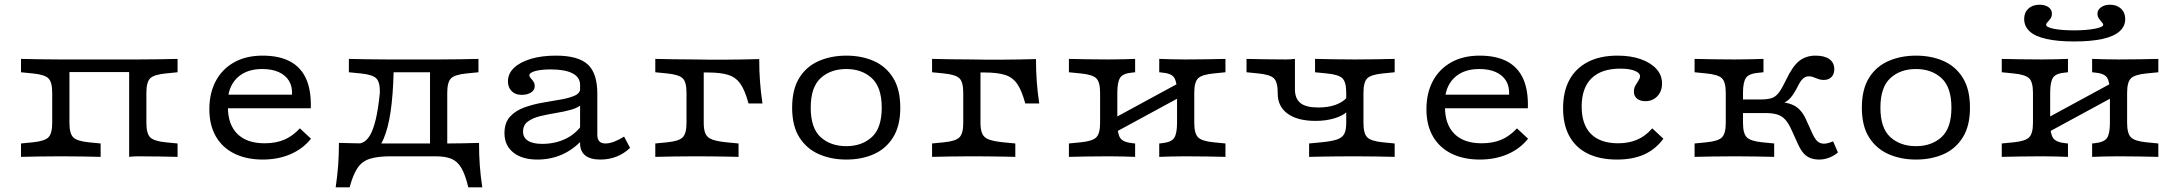

<svg xmlns="http://www.w3.org/2000/svg" viewBox="-20 -661 9134 809"><path d="M524.2 0V-410.5H560.5Q613.7 -410.5 652.4 -411.3Q691.1 -412.1 728.2 -412.9V-356.5L679 -351.6Q629 -346.8 612.9 -331Q596.8 -315.3 596.8 -270.2V-142.7Q596.8 -98.4 612.9 -82.3Q629 -66.1 679 -61.3L728.2 -56.5V0Q691.1 -0.8 652.4 -1.6Q613.7 -2.4 560.5 -2.4Q542.7 -2.4 524.2 0ZM236.3 -2.4Q183.1 -2.4 144.4 -1.6Q105.6 -0.8 68.5 0V-56.5L117.7 -61.3Q167.7 -66.1 183.9 -82.3Q200 -98.4 200 -142.7V-270.2Q200 -315.3 183.9 -331Q167.7 -346.8 117.7 -351.6L68.5 -356.5V-412.9Q105.6 -412.1 144.4 -411.3Q183.1 -410.5 236.3 -410.5H272.6V-142.7Q272.6 -98.4 288.7 -82.3Q304.8 -66.1 354.8 -61.3L404 -56.5V0Q366.9 -0.8 328.2 -1.6Q289.5 -2.4 236.3 -2.4ZM253.2 -357.3V-410.5H542.7V-357.3Z M1087.1 11.3Q1018.5 11.3 967.7 -13.7Q916.9 -38.7 889.5 -86.3Q862.1 -133.9 862.1 -200.8Q862.1 -268.5 889.1 -319.4Q916.1 -370.2 966.5 -398.4Q1016.9 -426.6 1086.3 -426.6Q1156.5 -426.6 1202.4 -402Q1248.4 -377.4 1270.2 -328.2Q1291.9 -279 1289.5 -204.8H906.5L905.6 -262.1H1210.5Q1212.1 -296.8 1197.6 -320.6Q1183.1 -344.4 1154.4 -357.3Q1125.8 -370.2 1084.7 -370.2Q1022.6 -370.2 984.7 -337.9Q946.8 -305.6 940.3 -247.6L942.7 -245.2Q941.9 -239.5 941.1 -229.8Q940.3 -220.2 940.3 -209.7Q940.3 -136.3 980.2 -96.8Q1020.2 -57.3 1094.4 -57.3Q1141.9 -57.3 1177.4 -72.2Q1212.9 -87.1 1243.5 -120.2L1290.3 -76.6Q1256.5 -33.9 1204 -11.3Q1151.6 11.3 1087.1 11.3Z M1625.8 -2.4Q1571 -2.4 1538.3 8.1Q1505.6 18.5 1486.7 46.4Q1467.7 74.2 1453.2 128.2H1394.4Q1401.6 79.8 1404.8 35.5Q1408.1 -8.9 1408.1 -58.9Q1442.7 -58.1 1476.6 -57.3Q1510.5 -56.5 1545.2 -56.5H1625.8H1812.1V-2.4ZM1470.2 11.3 1481.5 -54.8Q1497.6 -54.8 1512.1 -62.5Q1526.6 -70.2 1539.5 -91.9Q1552.4 -113.7 1562.9 -156.5Q1573.4 -199.2 1580.6 -270.2Q1581.5 -315.3 1565.3 -331Q1549.2 -346.8 1499.2 -351.6L1450 -356.5V-412.9Q1487.1 -412.1 1525.8 -411.3Q1564.5 -410.5 1617.7 -410.5H1619.4H1827.4H1828.2Q1881.5 -410.5 1920.2 -411.3Q1958.9 -412.1 1996 -412.9V-356.5L1946.8 -351.6Q1896.8 -346.8 1880.6 -331Q1864.5 -315.3 1864.5 -270.2V-206.5H1791.9V-367.7L1807.3 -356.5H1622.6L1638.7 -362.1Q1636.3 -261.3 1625.8 -190.3Q1615.3 -119.4 1595.6 -74.6Q1575.8 -29.8 1544.8 -9.3Q1513.7 11.3 1470.2 11.3ZM1791.9 -2.4V-206.5H1864.5V-2.4ZM1791.9 -2.4 1792.7 -10.5 1801.6 -56.5H1816.1H1867.7Q1900.8 -56.5 1933.5 -57.3Q1966.1 -58.1 1998.4 -58.9Q1998.4 -8.9 2001.6 35.5Q2004.8 79.8 2012.1 128.2H1953.2Q1940.3 74.2 1923.8 46.4Q1907.3 18.5 1881.9 8.1Q1856.5 -2.4 1816.1 -2.4Z M2424.2 -206.5V-303.2Q2424.2 -335.5 2392.3 -352Q2360.5 -368.5 2300 -368.5Q2260.5 -368.5 2235.5 -361.7Q2210.5 -354.8 2210.5 -343.5Q2210.5 -337.9 2216.1 -331.9Q2221.8 -325.8 2227.4 -317.7Q2233.1 -309.7 2233.1 -297.6Q2233.1 -281.5 2217.7 -271.4Q2202.4 -261.3 2177.4 -261.3Q2151.6 -261.3 2135.9 -277Q2120.2 -292.7 2120.2 -317.7Q2120.2 -350.8 2145.6 -375Q2171 -399.2 2216.5 -412.9Q2262.1 -426.6 2322.6 -426.6Q2416.1 -426.6 2456.5 -389.5Q2496.8 -352.4 2496.8 -266.9V-206.5ZM2244.4 11.3Q2179.8 11.3 2142.7 -18.5Q2105.6 -48.4 2105.6 -100Q2105.6 -143.5 2128.6 -169Q2151.6 -194.4 2187.9 -207.7Q2224.2 -221 2264.9 -228.2Q2305.6 -235.5 2341.9 -241.5Q2378.2 -247.6 2401.6 -258.1Q2425 -268.5 2425 -289.5L2433.9 -223.4Q2416.9 -207.3 2386.7 -198.8Q2356.5 -190.3 2321.4 -184.7Q2286.3 -179 2255.2 -171.4Q2224.2 -163.7 2204 -148.8Q2183.9 -133.9 2183.9 -106.5Q2183.9 -81.5 2204.4 -68.1Q2225 -54.8 2264.5 -54.8Q2317.7 -54.8 2361.7 -75.4Q2405.6 -96 2434.7 -137.9L2435.5 -74.2Q2396.8 -31.5 2348.8 -10.1Q2300.8 11.3 2244.4 11.3ZM2496.8 -94.4Q2496.8 -75 2505.2 -65.7Q2513.7 -56.5 2531.5 -56.5Q2547.6 -56.5 2567.7 -64.1Q2587.9 -71.8 2609.7 -85.5L2634.7 -37.9Q2609.7 -13.7 2577.8 -1.2Q2546 11.3 2509.7 11.3Q2467.7 11.3 2446 -6Q2424.2 -23.4 2424.2 -57.3V-206.5H2496.8Z M2872.6 -206.5V-270.2Q2872.6 -315.3 2856.5 -331Q2840.3 -346.8 2790.3 -351.6L2741.1 -356.5V-412.9Q2778.2 -412.1 2816.9 -411.3Q2855.6 -410.5 2908.9 -410.5L2945.2 -362.1V-206.5ZM2908.9 -355.6V-410.5L2961.3 -409.7H3041.9Q3076.6 -409.7 3110.5 -410.5Q3144.4 -411.3 3179 -412.1Q3179 -362.1 3182.3 -317.7Q3185.5 -273.4 3192.7 -225H3133.9Q3119.4 -279 3100.4 -306.9Q3081.5 -334.7 3049.2 -345.2Q3016.9 -355.6 2961.3 -355.6ZM2908.9 -2.4Q2855.6 -2.4 2816.9 -1.6Q2778.2 -0.8 2741.1 0V-56.5L2790.3 -61.3Q2840.3 -66.1 2856.5 -82.3Q2872.6 -98.4 2872.6 -142.7V-206.5H2945.2V-142.7Q2945.2 -112.9 2953.2 -96.4Q2961.3 -79.8 2982.3 -72.6Q3003.2 -65.3 3041.9 -61.3L3091.9 -56.5V0Q3065.3 -0.8 3037.9 -1.2Q3010.5 -1.6 2979 -2Q2947.6 -2.4 2908.9 -2.4Z M3546 11.3Q3482.3 11.3 3430.6 -11.3Q3379 -33.9 3348.4 -81.9Q3317.7 -129.8 3317.7 -207.3Q3317.7 -284.7 3348 -333.1Q3378.2 -381.5 3430.2 -404Q3482.3 -426.6 3546 -426.6Q3610.5 -426.6 3661.7 -404Q3712.9 -381.5 3743.1 -333.1Q3773.4 -284.7 3773.4 -207.3Q3773.4 -130.6 3743.1 -82.3Q3712.9 -33.9 3661.7 -11.3Q3610.5 11.3 3546 11.3ZM3546 -45.2Q3611.3 -45.2 3653.2 -83.1Q3695.2 -121 3695.2 -207.3Q3695.2 -293.5 3653.2 -331.9Q3611.3 -370.2 3546 -370.2Q3479.8 -370.2 3437.9 -331.9Q3396 -293.5 3396 -207.3Q3396 -121 3437.9 -83.1Q3479.8 -45.2 3546 -45.2Z M4038.7 -206.5V-270.2Q4038.7 -315.3 4022.6 -331Q4006.5 -346.8 3956.5 -351.6L3907.3 -356.5V-412.9Q3944.4 -412.1 3983.1 -411.3Q4021.8 -410.5 4075 -410.5L4111.3 -362.1V-206.5ZM4075 -355.6V-410.5L4127.4 -409.7H4208.1Q4242.7 -409.7 4276.6 -410.5Q4310.5 -411.3 4345.2 -412.1Q4345.2 -362.1 4348.4 -317.7Q4351.6 -273.4 4358.9 -225H4300Q4285.5 -279 4266.5 -306.9Q4247.6 -334.7 4215.3 -345.2Q4183.1 -355.6 4127.4 -355.6ZM4075 -2.4Q4021.8 -2.4 3983.1 -1.6Q3944.4 -0.8 3907.3 0V-56.5L3956.5 -61.3Q4006.5 -66.1 4022.6 -82.3Q4038.7 -98.4 4038.7 -142.7V-206.5H4111.3V-142.7Q4111.3 -112.9 4119.4 -96.4Q4127.4 -79.8 4148.4 -72.6Q4169.4 -65.3 4208.1 -61.3L4258.1 -56.5V0Q4231.5 -0.8 4204 -1.2Q4176.6 -1.6 4145.2 -2Q4113.7 -2.4 4075 -2.4Z M4975.8 -2.4Q4941.1 -2.4 4914.9 -1.6Q4888.7 -0.8 4864.5 0V-56.5L4873.4 -57.3Q4915.3 -61.3 4927.4 -79.8Q4939.5 -98.4 4939.5 -142.7V-206.5H5012.1V-142.7Q5012.1 -98.4 5028.2 -82.3Q5044.4 -66.1 5094.4 -61.3L5143.5 -56.5V0Q5106.5 -0.8 5067.7 -1.6Q5029 -2.4 4975.8 -2.4ZM4651.6 -2.4Q4598.4 -2.4 4559.7 -1.6Q4521 -0.8 4483.9 0V-56.5L4533.1 -61.3Q4583.1 -66.1 4599.2 -82.3Q4615.3 -98.4 4615.3 -142.7V-270.2Q4615.3 -315.3 4599.2 -331Q4583.1 -346.8 4533.1 -351.6L4483.9 -356.5V-412.9Q4521 -412.1 4559.7 -411.3Q4598.4 -410.5 4651.6 -410.5Q4687.1 -410.5 4712.9 -411.3Q4738.7 -412.1 4762.9 -412.9V-356.5L4754 -355.6Q4712.1 -352.4 4700 -333.9Q4687.9 -315.3 4687.9 -270.2V-142.7Q4687.9 -98.4 4700 -79.8Q4712.1 -61.3 4754 -57.3L4762.9 -56.5V0Q4738.7 -0.8 4712.9 -1.6Q4687.1 -2.4 4651.6 -2.4ZM4939.5 -206.5V-270.2Q4939.5 -315.3 4927.4 -333.9Q4915.3 -352.4 4873.4 -355.6L4864.5 -356.5V-412.9Q4888.7 -412.1 4914.9 -411.3Q4941.1 -410.5 4975.8 -410.5Q5029 -410.5 5067.7 -411.3Q5106.5 -412.1 5143.5 -412.9V-356.5L5094.4 -351.6Q5044.4 -346.8 5028.2 -331Q5012.1 -315.3 5012.1 -270.2V-206.5ZM4644.4 -84.7V-146.8L4981.5 -329.8V-267.7Z M5523.4 -151.6Q5447.6 -151.6 5405.6 -181.9Q5363.7 -212.1 5363.7 -266.9V-270.2Q5363.7 -315.3 5347.6 -331Q5331.5 -346.8 5281.5 -351.6L5232.3 -356.5V-412.9Q5269.4 -412.1 5308.1 -411.3Q5346.8 -410.5 5400 -410.5Q5418.5 -410.5 5436.3 -412.9V-284.7Q5436.3 -245.2 5459.7 -226.6Q5483.1 -208.1 5534.7 -208.1Q5576.6 -208.1 5607.7 -219.4Q5638.7 -230.6 5656.5 -251.6V-191.1Q5638.7 -173.4 5602.8 -162.5Q5566.9 -151.6 5523.4 -151.6ZM5688.7 -2.4Q5648.4 -2.4 5615.3 -2Q5582.3 -1.6 5553.2 -1.2Q5524.2 -0.8 5496 0V-56.5L5546 -61.3Q5589.5 -65.3 5612.5 -73Q5635.5 -80.6 5644 -96.8Q5652.4 -112.9 5652.4 -142.7V-270.2Q5652.4 -315.3 5636.3 -331Q5620.2 -346.8 5570.2 -351.6L5521 -356.5V-412.9Q5558.1 -412.1 5596.8 -411.3Q5635.5 -410.5 5688.7 -410.5Q5741.9 -410.5 5780.6 -411.3Q5819.4 -412.1 5856.5 -412.9V-356.5L5807.3 -351.6Q5757.3 -346.8 5741.1 -331Q5725 -315.3 5725 -270.2V-142.7Q5725 -98.4 5741.1 -82.3Q5757.3 -66.1 5807.3 -61.3L5856.5 -56.5V0Q5819.4 -0.8 5780.6 -1.6Q5741.9 -2.4 5688.7 -2.4Z M6215.3 11.3Q6146.8 11.3 6096 -13.7Q6045.2 -38.7 6017.7 -86.3Q5990.3 -133.9 5990.3 -200.8Q5990.3 -268.5 6017.3 -319.4Q6044.4 -370.2 6094.8 -398.4Q6145.2 -426.6 6214.5 -426.6Q6284.7 -426.6 6330.6 -402Q6376.6 -377.4 6398.4 -328.2Q6420.2 -279 6417.7 -204.8H6034.7L6033.9 -262.1H6338.7Q6340.3 -296.8 6325.8 -320.6Q6311.3 -344.4 6282.7 -357.3Q6254 -370.2 6212.9 -370.2Q6150.8 -370.2 6112.9 -337.9Q6075 -305.6 6068.5 -247.6L6071 -245.2Q6070.2 -239.5 6069.4 -229.8Q6068.5 -220.2 6068.5 -209.7Q6068.5 -136.3 6108.5 -96.8Q6148.4 -57.3 6222.6 -57.3Q6270.2 -57.3 6305.6 -72.2Q6341.1 -87.1 6371.8 -120.2L6418.5 -76.6Q6384.7 -33.9 6332.3 -11.3Q6279.8 11.3 6215.3 11.3Z M6793.5 11.3Q6721 11.3 6670.2 -13.7Q6619.4 -38.7 6592.7 -87.1Q6566.1 -135.5 6566.1 -204.8Q6566.1 -275.8 6593.1 -325Q6620.2 -374.2 6671.4 -400.4Q6722.6 -426.6 6795.2 -426.6Q6851.6 -426.6 6893.5 -411.7Q6935.5 -396.8 6959.3 -370.6Q6983.1 -344.4 6983.1 -308.9Q6983.1 -276.6 6963.3 -255.6Q6943.5 -234.7 6912.9 -234.7Q6890.3 -234.7 6877.4 -245.6Q6864.5 -256.5 6864.5 -275Q6864.5 -289.5 6871 -300.8Q6877.4 -312.1 6883.9 -321.8Q6890.3 -331.5 6890.3 -339.5Q6890.3 -354 6867.7 -362.9Q6845.2 -371.8 6807.3 -371.8Q6727.4 -371.8 6685.9 -331Q6644.4 -290.3 6644.4 -212.1Q6644.4 -136.3 6683.5 -96.8Q6722.6 -57.3 6798.4 -57.3Q6843.5 -57.3 6878.6 -72.6Q6913.7 -87.9 6941.9 -120.2L6988.7 -76.6Q6956.5 -32.3 6908.5 -10.5Q6860.5 11.3 6793.5 11.3Z M7251.6 -206.5V-270.2Q7251.6 -315.3 7235.5 -331Q7219.4 -346.8 7169.4 -351.6L7120.2 -356.5V-412.9Q7157.3 -412.1 7196 -411.3Q7234.7 -410.5 7287.9 -410.5Q7326.6 -410.5 7355.2 -411.3Q7383.9 -412.1 7410.5 -412.9V-356.5L7393.5 -354.8Q7350 -351.6 7337.1 -333.5Q7324.2 -315.3 7324.2 -270.2V-206.5ZM7287.9 -2.4Q7234.7 -2.4 7196 -1.6Q7157.3 -0.8 7120.2 0V-56.5L7169.4 -61.3Q7219.4 -66.1 7235.5 -82.3Q7251.6 -98.4 7251.6 -142.7V-206.5H7324.2V-142.7Q7324.2 -98.4 7340.3 -82.3Q7356.5 -66.1 7406.5 -61.3L7455.6 -56.5V0Q7418.5 -0.8 7379.8 -1.6Q7341.1 -2.4 7287.9 -2.4ZM7646 11.3Q7624.2 11.3 7607.7 4.8Q7591.1 -1.6 7579 -15.7Q7566.9 -29.8 7556.5 -52.4L7529 -112.9Q7516.1 -141.9 7502 -157.3Q7487.9 -172.6 7468.1 -178.6Q7448.4 -184.7 7416.9 -184.7H7306.5V-241.9H7396.8Q7427.4 -241.9 7444.8 -247.6Q7462.1 -253.2 7475.4 -271Q7488.7 -288.7 7505.6 -324.2Q7533.1 -382.3 7561.3 -404.4Q7589.5 -426.6 7629.8 -426.6Q7667.7 -426.6 7688.3 -411.7Q7708.9 -396.8 7708.9 -369.4Q7708.9 -349.2 7697.2 -336.7Q7685.5 -324.2 7664.5 -324.2Q7654 -324.2 7646 -326.6Q7637.9 -329 7631 -331.9Q7624.2 -334.7 7617.3 -337.1Q7610.5 -339.5 7601.6 -339.5Q7592.7 -339.5 7585.1 -335.5Q7577.4 -331.5 7570.6 -323Q7563.7 -314.5 7557.3 -301.6Q7535.5 -257.3 7516.1 -240.3Q7496.8 -223.4 7461.3 -216.9L7404.8 -230.6Q7461.3 -234.7 7496.8 -229.4Q7532.3 -224.2 7553.6 -207.3Q7575 -190.3 7589.5 -158.1L7616.9 -97.6Q7627.4 -75 7638.3 -65.3Q7649.2 -55.6 7666.1 -55.6Q7679 -55.6 7704 -65.3L7724.2 -18.5Q7708.1 -4.8 7687.5 3.2Q7666.9 11.3 7646 11.3Z M8053.2 11.3Q7989.5 11.3 7937.9 -11.3Q7886.3 -33.9 7855.6 -81.9Q7825 -129.8 7825 -207.3Q7825 -284.7 7855.2 -333.1Q7885.5 -381.5 7937.5 -404Q7989.5 -426.6 8053.2 -426.6Q8117.7 -426.6 8169 -404Q8220.2 -381.5 8250.4 -333.1Q8280.6 -284.7 8280.6 -207.3Q8280.6 -130.6 8250.4 -82.3Q8220.2 -33.9 8169 -11.3Q8117.7 11.3 8053.2 11.3ZM8053.2 -45.2Q8118.5 -45.2 8160.5 -83.1Q8202.4 -121 8202.4 -207.3Q8202.4 -293.5 8160.5 -331.9Q8118.5 -370.2 8053.2 -370.2Q7987.1 -370.2 7945.2 -331.9Q7903.2 -293.5 7903.2 -207.3Q7903.2 -121 7945.2 -83.1Q7987.1 -45.2 8053.2 -45.2Z M8906.5 -2.4Q8871.8 -2.4 8845.6 -1.6Q8819.4 -0.8 8795.2 0V-56.5L8804 -57.3Q8846 -61.3 8858.1 -79.8Q8870.2 -98.4 8870.2 -142.7V-206.5H8942.7V-142.7Q8942.7 -98.4 8958.9 -82.3Q8975 -66.1 9025 -61.3L9074.2 -56.5V0Q9037.1 -0.8 8998.4 -1.6Q8959.7 -2.4 8906.5 -2.4ZM8582.3 -2.4Q8529 -2.4 8490.3 -1.6Q8451.6 -0.8 8414.5 0V-56.5L8463.7 -61.3Q8513.7 -66.1 8529.8 -82.3Q8546 -98.4 8546 -142.7V-270.2Q8546 -315.3 8529.8 -331Q8513.7 -346.8 8463.7 -351.6L8414.5 -356.5V-412.9Q8451.6 -412.1 8490.3 -411.3Q8529 -410.5 8582.3 -410.5Q8617.7 -410.5 8643.5 -411.3Q8669.4 -412.1 8693.5 -412.9V-356.5L8684.7 -355.6Q8642.7 -352.4 8630.6 -333.9Q8618.5 -315.3 8618.5 -270.2V-142.7Q8618.5 -98.4 8630.6 -79.8Q8642.7 -61.3 8684.7 -57.3L8693.5 -56.5V0Q8669.4 -0.8 8643.5 -1.6Q8617.7 -2.4 8582.3 -2.4ZM8870.2 -206.5V-270.2Q8870.2 -315.3 8858.1 -333.9Q8846 -352.4 8804 -355.6L8795.2 -356.5V-412.9Q8819.4 -412.1 8845.6 -411.3Q8871.8 -410.5 8906.5 -410.5Q8959.7 -410.5 8998.4 -411.3Q9037.1 -412.1 9074.2 -412.9V-356.5L9025 -351.6Q8975 -346.8 8958.9 -331Q8942.7 -315.3 8942.7 -270.2V-206.5ZM8575 -84.7V-146.8L8912.1 -329.8V-267.7ZM8719.4 -486.3Q8650 -486.3 8602.8 -496.8Q8555.6 -507.3 8532.3 -528.6Q8508.9 -550 8508.9 -581.5Q8508.9 -608.1 8526.6 -624.6Q8544.4 -641.1 8574.2 -641.1Q8597.6 -641.1 8611.7 -630.6Q8625.8 -620.2 8625.8 -603.2Q8625.8 -591.1 8619.8 -582.7Q8613.7 -574.2 8607.7 -568.1Q8601.6 -562.1 8601.6 -556.5Q8601.6 -546 8634.7 -539.5Q8667.7 -533.1 8719.4 -533.1Q8770.2 -533.1 8806 -539.9Q8841.9 -546.8 8841.9 -556.5Q8841.9 -561.3 8835.9 -567.7Q8829.8 -574.2 8823.8 -583.1Q8817.7 -591.9 8817.7 -603.2Q8817.7 -619.4 8832.7 -630.2Q8847.6 -641.1 8870.2 -641.1Q8899.2 -641.1 8916.9 -624.6Q8934.7 -608.1 8934.7 -580.6Q8934.7 -550 8910.5 -528.6Q8886.3 -507.3 8838.3 -496.8Q8790.3 -486.3 8719.4 -486.3Z"/></svg>

Font: Playfair 5pt SemiExpanded Light
Style: Regular
Weight: 300
Width: 6
Designer: Claus Eggers Sørensen
Foundry: Claus Eggers Sørensen
Version: Version 2.203